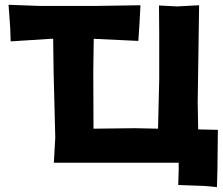

<svg xmlns="http://www.w3.org/2000/svg" viewBox="-20 -681 927 799"><path d="M15.6 -661.1 22.5 -565.4 24.4 -508.8 191.4 -519.5H201.2L203.1 -381.8L210 -108.4L204.1 -3.9H484.4H723.6V28.3L721.7 88.9L831.1 92.8L882.8 97.7L884.8 26.4L886.7 -140.6L804.7 -142.6L802.7 -255.9L808.6 -659.2L715.8 -654.3L641.6 -658.2L642.6 -540V-351.6L637.7 -145.5L541 -147.5L369.1 -145.5L368.2 -387.7L370.1 -519.5L555.7 -510.7L560.5 -583L564.5 -659.2L372.1 -656.2H147.5Z"/></svg>

Font: MaokenAssortedSans-Lite
Style: Lite
Weight: 400
Version: Version 1.400